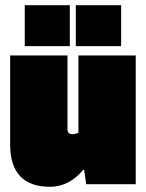

<svg xmlns="http://www.w3.org/2000/svg" viewBox="-20 -707 562 737"><path d="M172 10Q96 10 57.5 -30.5Q19 -71 19 -152V-494H239V-212Q239 -201 244 -196.5Q249 -192 259 -192Q263 -192 269 -193.5Q275 -195 281 -197V-494H501V0H311L303 -55H299Q273 -23 240.5 -6.5Q208 10 172 10ZM445 -687V-530H271V-687ZM248 -687V-530H75V-687Z"/></svg>

Font: Blinker Black
Style: Regular
Weight: 900
Designer: Juergen Huber
Foundry: supertype
Version: Version 1.017;hotconv 1.0.117;makeotfexe 2.5.65602